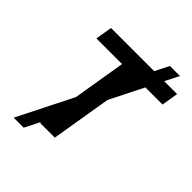

<svg xmlns="http://www.w3.org/2000/svg" viewBox="-249 -959 1191 1191"><g transform="rotate(45 346.5 -363.0)"><path d="M80.1 92.8 538.6 -819.3H626.5L168 92.8ZM95.2 -617.7 113.8 -727.5H693.4L675.3 -617.7H450.7L348.1 0H218.3L320.3 -617.7Z"/></g></svg>

Font: Inter 17pt SemiBold
Style: Italic
Weight: 600
Italic angle: -9.3988°
Version: Version 4.001;git-66647c0bb